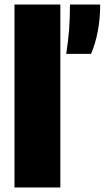

<svg xmlns="http://www.w3.org/2000/svg" viewBox="-20 -828 462 848"><path d="M44 0V-808H246.5V0ZM272.5 -590Q281.5 -648 285.2 -697.2Q289 -746.5 289 -808H422.5Q422.5 -744.5 411.5 -688Q400.5 -631.5 382 -590Z"/></svg>

Font: Encode Sans Semi Condensed Black
Style: Regular
Weight: 900
Width: 4
Designer: Multiple Designers
Foundry: Impallari Type
Version: Version 3.000; ttfautohint (v1.8.3) -l 8 -r 50 -G 200 -x 14 